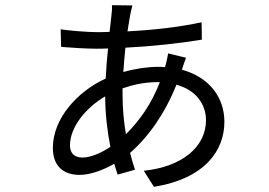

<svg xmlns="http://www.w3.org/2000/svg" viewBox="-20 -681 1040 741"><path d="M453 -340C490 -353 536 -364 587 -364H597C564 -278 517 -214 466 -163C458 -210 453 -261 453 -317ZM386 -309C386 -243 394 -174 406 -114C366 -88 328 -73 298 -73C269 -73 250 -88 250 -120C250 -191 312 -266 386 -309ZM629 -475C627 -463 621 -434 617 -423V-422C608 -423 598 -423 589 -423C549 -423 501 -416 456 -403C458 -435 461 -467 464 -497C565 -502 676 -514 759 -528L758 -595C669 -576 571 -565 472 -560C476 -584 479 -604 482 -621C485 -635 488 -649 491 -660L412 -661C413 -651 412 -635 410 -621C408 -603 406 -582 403 -558C386 -557 368 -557 351 -557C320 -557 242 -563 214 -568L216 -500C249 -497 316 -493 351 -493C366 -493 381 -493 397 -494C393 -458 390 -419 388 -378C279 -328 184 -224 184 -110C184 -37 228 -6 287 -6C326 -6 376 -23 421 -49C425 -34 430 -20 434 -7L501 -26C494 -46 488 -68 482 -91C553 -153 615 -240 661 -354C735 -334 775 -280 775 -217C775 -113 681 -37 535 -22L574 40C772 8 846 -101 846 -211C846 -305 788 -383 682 -412C686 -425 694 -449 698 -458Z"/></svg>

Font: Noto Sans CJK TC Regular
Style: Regular
Weight: 400
Designer: Ryoko NISHIZUKA (kana & ideographs); Paul D. Hunt (Latin, Greek & Cyrillic); Wenlong ZHANG (bopomofo); Sandoll Communica
Foundry: Adobe Systems Incorporated
Version: Version 1.001;PS 1.001;hotconv 1.0.78;makeotf.lib2.5.61930